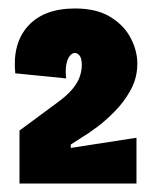

<svg xmlns="http://www.w3.org/2000/svg" viewBox="-20 -703 368 453"><path d="M26 -270V-395L118 -463Q141 -480 153 -495.5Q165 -511 169 -524.5Q173 -538 173 -549Q173 -565 168 -571.5Q163 -578 157 -578Q150 -578 144.5 -571Q139 -564 136.5 -551Q134 -538 136 -518L16 -530Q9 -601 46.5 -642Q84 -683 157 -683Q208 -683 240.5 -663Q273 -643 288.5 -613Q304 -583 304 -553Q304 -520 289 -492Q274 -464 251.5 -441Q229 -418 208 -402.5Q187 -387 175 -380L147 -362V-354L302 -378V-270Z"/></svg>

Font: Bricolage Grotesque 48pt Condensed ExtraBold
Style: Regular
Weight: 800
Width: 3
Designer: Mathieu Triay
Foundry: Atelier Triay
Version: Version 1.001;gftools[0.9.33.dev8+g029e19f]